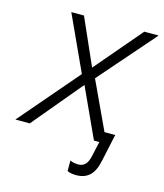

<svg xmlns="http://www.w3.org/2000/svg" viewBox="-142 -612 738 864"><g transform="rotate(15 227.5 -180.5)"><path d="M294 171Q267 171 252 163V114Q260 118 269.5 120Q279 122 291 122Q310 122 322.5 109.5Q335 97 341 68L356 0H331L225 -231L32 0H-35L201 -275L83 -532H142L238 -315L423 -532H490L263 -272L367 -49H417L390 76Q380 126 356.5 148.5Q333 171 294 171Z"/></g></svg>

Font: Noto Sans Light
Style: Italic
Weight: 300
Italic angle: -12°
Designer: Monotype Design Team
Foundry: Monotype Imaging Inc.
Version: Version 2.013; ttfautohint (v1.8.4.7-5d5b)